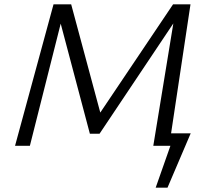

<svg xmlns="http://www.w3.org/2000/svg" viewBox="-20 -678 962 893"><path d="M752 0V-58H867L838 0ZM704 195 793 -58H867L759 195ZM693 0 795 -623 831 -636 443 -56H398L252 -607L263 -658H311L453 -130H430L785 -658H866L767 0ZM50 0 229 -658H285L119 0Z"/></svg>

Font: Ysabeau Office
Style: Italic
Weight: 400
Italic angle: -12°
Designer: Christian Thalmann (Catharsis Fonts)
Version: Version 2.001;gftools[0.9.30]; featfreeze: tnum,lnum,ss02